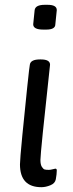

<svg xmlns="http://www.w3.org/2000/svg" viewBox="-20 -772 305 798"><path d="M178 -752Q216 -752 216 -730L210 -671Q210 -649 172 -649H160Q118 -649 118 -671L124 -730Q127 -752 166 -752ZM150 -525Q188 -525 188 -503Q148 -137 148 -107Q148 -88 154 -78.5Q160 -69 166 -67.5Q172 -66 183 -66Q190 -66 199 -68.5Q208 -71 210 -71Q216 -71 216 -64Q216 -49 212 -27Q209 -10 189.5 -2Q170 6 152 6Q63 6 63 -89Q63 -108 73 -211Q83 -314 93 -408.5Q103 -503 104 -503Q107 -525 146 -525Z"/></svg>

Font: Asap
Style: Italic
Weight: 400
Italic angle: -6°
Designer: Pablo Cosgaya
Foundry: Pablo Cosgaya
Version: Version 1.007;PS 001.007;hotconv 1.0.70;makeotf.lib2.5.58329